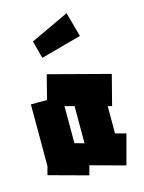

<svg xmlns="http://www.w3.org/2000/svg" viewBox="-116 -833 679 906"><g transform="rotate(-15 223.5 -380.5)"><path d="M206 3 15 -49 26 -90V-392H105L135 -510L432 -432L394 -285L374 -290V-157L426 -143L387 3L218 -43ZM177 -162 223 -149V-150V-331L177 -343ZM333 -644 135 -590 112 -676 300 -764Z"/></g></svg>

Font: Blaka Ink
Style: Regular
Weight: 400
Designer: Mohamed Gaber
Foundry: Kief Type Foundry
Version: Version 1.003; ttfautohint (v1.8.4.7-5d5b)